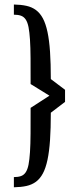

<svg xmlns="http://www.w3.org/2000/svg" viewBox="-20 -709 337 830"><path d="M261.2 -268.6 199.7 -221.7Q199.7 -153.8 196.3 -103.8Q192.9 -53.7 185.3 -18.1Q177.7 17.6 165.5 40.5Q153.3 63.5 135.5 76.7Q117.7 89.8 94 95Q70.3 100.1 40 100.6V56.6Q58.1 56.6 70.6 52.2Q83 47.9 91.1 35.9Q99.1 23.9 103.3 2.9Q107.4 -18.1 109.6 -51.3Q111.8 -84.5 112.1 -131.6Q112.3 -178.7 112.3 -242.7L193.8 -295.4L112.3 -345.7Q112.3 -409.7 112.1 -457Q111.8 -504.4 109.6 -537.6Q107.4 -570.8 103.3 -591.8Q99.1 -612.8 91.1 -624.8Q83 -636.7 70.6 -641.1Q58.1 -645.5 40 -645.5V-689.5Q70.3 -689 94 -683.8Q117.7 -678.7 135.5 -665.5Q153.3 -652.3 165.5 -629.4Q177.7 -606.4 185.3 -570.8Q192.9 -535.2 196.3 -485.1Q199.7 -435.1 199.7 -367.2L261.2 -320.8Z"/></svg>

Font: Mako
Style: Regular
Weight: 400
Designer: vernon adams
Foundry: vernon adams
Version: Version 1.000